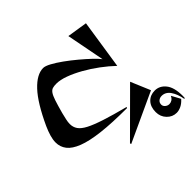

<svg xmlns="http://www.w3.org/2000/svg" viewBox="-201 -1100 1421 1421"><g transform="rotate(45 510.0 -389.0)"><path d="M986 -836Q928 -826 890 -800Q852 -774 852 -733Q852 -713 864 -699Q876 -685 896 -685Q912 -685 924 -699Q936 -713 936 -731Q936 -745 928 -758.5Q920 -772 900 -782L970 -820Q996 -797 1008 -772Q1020 -747 1020 -724Q1020 -680 987 -648.5Q954 -617 906 -617Q851 -617 819.5 -647Q788 -677 788 -725Q788 -775 831 -809.5Q874 -844 963 -844Q968 -844 973.5 -843.5Q979 -843 985 -843ZM735 -488Q735 -331 722.5 -224.5Q710 -118 685 -54Q660 10 624 38Q588 66 541 66Q512 66 478 56Q444 46 406 29Q239 -48 162.5 -120Q86 -192 86 -259Q86 -280 106 -317Q126 -354 158 -398.5Q190 -443 226.5 -486.5Q263 -530 296 -565Q329 -600 351 -616L51 -558L76 -717L463 -658Q420 -613 379.5 -558.5Q339 -504 307 -447Q275 -390 256 -338Q237 -286 237 -246Q237 -223 241.5 -207Q246 -191 263.5 -178.5Q281 -166 318.5 -153.5Q356 -141 422 -123Q451 -116 475 -110.5Q499 -105 519 -105Q552 -105 577.5 -122.5Q603 -140 625.5 -183Q648 -226 672.5 -301.5Q697 -377 727 -492ZM935 -319 613 -642 767 -707 945 -322Z"/></g></svg>

Font: Reggae One
Style: Regular
Weight: 400
Designer: Fontworks Inc.
Foundry: Fontworks Inc.
Version: Version 1.100